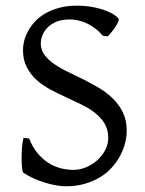

<svg xmlns="http://www.w3.org/2000/svg" viewBox="-20 -650 516 685"><path d="M432.1 -184.1Q432.1 -162.1 426.3 -139.2Q420.4 -116.2 408.4 -94Q396.5 -71.8 378.7 -52Q360.8 -32.2 336.7 -17.6Q312.5 -2.9 282 5.9Q251.5 14.6 214.8 14.6Q198.7 14.6 179.7 11.2Q160.6 7.8 140.6 1.7Q120.6 -4.4 100.8 -13.2Q81.1 -22 64 -33.2Q60.5 -35.2 58.8 -49.8Q57.1 -64.5 57.1 -84.2Q57.1 -104 58.6 -124.5Q60.1 -145 64 -158.2L84 -155.8Q95.2 -127 112.1 -106Q128.9 -85 149.4 -71Q169.9 -57.1 193.6 -50.5Q217.3 -43.9 242.2 -43.9Q264.2 -43.9 286.4 -53Q308.6 -62 326.2 -77.6Q343.8 -93.3 355 -114Q366.2 -134.8 366.2 -158.2Q366.2 -188 353 -209.5Q339.8 -231 318.6 -247.6Q297.4 -264.2 270 -277.3Q242.7 -290.5 214.1 -303.7Q185.5 -316.9 158.2 -331.5Q130.9 -346.2 109.6 -365.7Q88.4 -385.3 75.2 -410.9Q62 -436.5 62 -472.2Q62 -487.3 66.4 -504.9Q70.8 -522.5 80.6 -540Q90.3 -557.6 105.7 -574Q121.1 -590.3 142.8 -602.8Q164.6 -615.2 192.9 -622.6Q221.2 -629.9 256.8 -629.9Q278.8 -629.9 301 -626.5Q323.2 -623 342.5 -617.2Q361.8 -611.3 377.4 -603Q393.1 -594.7 401.9 -585Q405.3 -582 402.1 -573.5Q398.9 -564.9 392.3 -554.9Q385.7 -544.9 377.7 -535.2Q369.6 -525.4 363.8 -520L346.2 -522.9Q332.5 -539.1 317.6 -550Q302.7 -561 287.4 -567.9Q272 -574.7 256.8 -577.6Q241.7 -580.6 228 -580.6Q200.7 -580.6 181.4 -572.5Q162.1 -564.5 149.7 -551.8Q137.2 -539.1 131.3 -523.9Q125.5 -508.8 125.5 -495.1Q125.5 -472.2 138.7 -454.3Q151.9 -436.5 173.3 -421.6Q194.8 -406.7 222.4 -393.6Q250 -380.4 278.8 -366Q307.6 -351.6 335.2 -335Q362.8 -318.4 384.3 -296.9Q405.8 -275.4 418.9 -247.8Q432.1 -220.2 432.1 -184.1Z"/></svg>

Font: Noto Serif Devanagari
Style: Regular
Weight: 400
Designer: Monotype Design Team
Foundry: Monotype Imaging Inc.
Version: Version 1.01